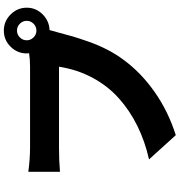

<svg xmlns="http://www.w3.org/2000/svg" viewBox="12 -880 932 996"><g transform="rotate(-90 478.0 -382.0)"><path d="M817.1 -659.1Q838.1 -659.1 853 -674Q867.9 -688.9 867.9 -709.2Q867.9 -730.1 853 -745Q838.1 -759.9 817.1 -759.9Q796.9 -759.9 782 -745Q767 -730.1 767 -709.2Q767 -688.9 782 -674Q796.9 -659.1 817.1 -659.1ZM209.2 -692.1H631Q666.9 -692.1 699.9 -697.1Q698.9 -701 698.9 -709.2Q698.9 -757.8 733.7 -793Q768.5 -828.1 817.1 -828.1Q865.8 -828.1 900.9 -793Q936.1 -757.8 936.1 -709.2Q936.1 -661.6 901.8 -627.1Q867.5 -592.7 820 -590.9Q816.8 -581 808.9 -551.1Q796.9 -504.6 787.3 -471.9Q777.7 -439.3 759.8 -388.1Q741.8 -337 717.7 -290.3Q693.5 -243.6 664.1 -204.9Q598 -115.4 498.4 -45.5Q398.8 24.5 274.9 63.9L149.1 -74.9Q243.6 -96.2 323.3 -135.7Q403.1 -175.1 466.8 -232.2Q530.5 -289.4 572.8 -368.3Q615.1 -447.1 630 -541.9H209.2Q142.8 -541.9 84.9 -536.9V-701Q152.7 -692.1 209.2 -692.1Z"/></g></svg>

Font: Karasuma Gothic
Style: Black
Weight: 900
Designer: Rasmus Andersson / Ryoko Nishizuka
Foundry: Genbu
Version: Version 1.00